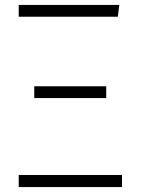

<svg xmlns="http://www.w3.org/2000/svg" viewBox="-20 -759 571 779"><path d="M464 -739H56V-691H458ZM411 -409H119V-361H411ZM475 -49H56V0H475Z"/></svg>

Font: Glow Sans SC Normal Light
Style: Regular
Weight: 300
Designer: Ryoko NISHIZUKA (kana, bopomofo & ideographs); Paul D. Hunt (Latin, Greek & Cyrillic); Sandoll Communications, Soo-young
Version: Version 0.93